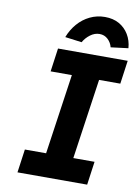

<svg xmlns="http://www.w3.org/2000/svg" viewBox="-98 -978 753 1042"><g transform="rotate(10 278.5 -456.5)"><path d="M73 0 91 -129H208L272 -571H155L173 -700H557L539 -571H422L358 -129H475L457 0ZM293 -756 201 -768Q217 -810 245.5 -843Q274 -876 312.5 -894.5Q351 -913 395 -913Q440 -913 473 -894.5Q506 -876 526 -843Q546 -810 549 -768L453 -756Q447 -781 428 -799Q409 -817 382 -817Q355 -817 331 -799Q307 -781 293 -756Z"/></g></svg>

Font: Lexend SemBd
Style: Italic
Weight: 600
Italic angle: -8.13011°
Designer: Bonnie Shaver-Troup, Thomas Jockin
Foundry: Lexend
Version: Version 1.007